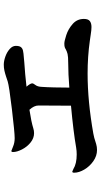

<svg xmlns="http://www.w3.org/2000/svg" viewBox="227 -880 545 1040"><g transform="rotate(-90 500.0 -359.5)"><path d="M918 -178Q918 -155 906.5 -146Q895 -137 874 -137Q858 -137 833.5 -141Q809 -145 799 -146Q714 -158 622 -158Q472 -158 297 -127Q271 -122 258 -117Q255 -116 240 -111.5Q225 -107 208 -107Q176 -107 147.5 -127Q119 -147 102 -176Q85 -205 85 -231Q85 -241 91 -241Q93 -241 105 -235Q134 -217 184 -217Q203 -217 221 -220Q307 -235 448 -248Q449 -315 449 -424Q449 -448 426 -473Q360 -463 325 -452Q313 -448 299 -448Q272 -448 248.5 -467Q225 -486 211 -513.5Q197 -541 197 -562Q197 -571 203 -571Q205 -571 226 -562Q247 -553 272 -553Q303 -553 429 -568Q555 -583 580 -591Q589 -594 605.5 -599.5Q622 -605 637.5 -608.5Q653 -612 670 -612Q690 -612 714 -603.5Q738 -595 755 -580Q772 -565 772 -547Q772 -528 765.5 -519.5Q759 -511 746.5 -508Q734 -505 705 -503L684 -501Q621 -497 551 -489Q569 -468 569 -458Q569 -452 560 -440.5Q551 -429 550 -407Q548 -380 547 -339Q546 -298 546 -257Q621 -263 678 -263Q714 -263 728 -266.5Q742 -270 753 -276Q759 -280 765.5 -282Q772 -284 785 -284Q798 -284 830.5 -273.5Q863 -263 890.5 -239Q918 -215 918 -178Z"/></g></svg>

Font: Shippori Antique
Style: Regular
Weight: 400
Designer: FONTDASU
Foundry: FONTDASU / Google Inc. / but / Adobe
Version: Version 2.001